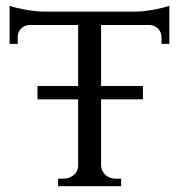

<svg xmlns="http://www.w3.org/2000/svg" viewBox="-20 -641 618 661"><path d="M446 -601Q460 -601 477 -603Q494 -605 510.5 -608Q527 -611 541 -614.5Q555 -618 563 -621V-490H536V-513Q536 -530 524.5 -542Q513 -554 495 -555H328V-345H472V-299H328V-70Q329 -52 343 -39Q357 -26 377 -26H397V0H180V-26H200Q220 -26 234.5 -39Q249 -52 249 -70V-299H109V-345H249V-555H81Q63 -554 52 -542Q41 -530 41 -513V-490H13V-621Q21 -618 35 -614.5Q49 -611 65.5 -608Q82 -605 99 -603Q116 -601 130 -601Z"/></svg>

Font: Constantine
Style: Regular
Weight: 400
Designer: Dukom Design
Version: Version 1.001;PS 001.001;hotconv 1.0.56;makeotf.lib2.0.21325